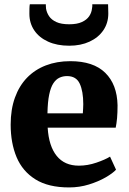

<svg xmlns="http://www.w3.org/2000/svg" viewBox="-20 -850 592 882"><path d="M297.5 11Q202 11 142.8 -26Q83.5 -63 56.2 -128Q29 -193 29 -277.5Q29 -347 48.5 -401.2Q68 -455.5 104 -492.8Q140 -530 190.5 -549.5Q241 -569 303 -569Q409 -569 463.5 -515.5Q518 -462 520 -366.5Q520 -332.5 517.8 -307.5Q515.5 -282.5 511.5 -263.5H199Q201.5 -221 212 -188.5Q222.5 -156 240.5 -133.8Q258.5 -111.5 284 -100.2Q309.5 -89 342.5 -89Q382.5 -89 422.8 -102.8Q463 -116.5 485.5 -130.5L513 -70.5Q498 -54 465 -35Q432 -16 388.5 -2.5Q345 11 297.5 11ZM198 -329.5H360.5Q361 -340.5 361.8 -350.8Q362.5 -361 362.5 -371.5Q362.5 -431 346.2 -465.8Q330 -500.5 288 -500.5Q269 -500.5 253 -493Q237 -485.5 225 -467.2Q213 -449 206 -415.5Q199 -382 198 -329.5ZM298 -640Q242 -640 200.8 -658.8Q159.5 -677.5 137.2 -710.8Q115 -744 115 -786.5Q115 -797 115.2 -810.2Q115.5 -823.5 117 -830.5H190.5Q190.5 -826 190.8 -821Q191 -816 191.5 -810.5Q194.5 -792 205.5 -775.5Q216.5 -759 238.8 -748.8Q261 -738.5 298 -738.5Q334 -738.5 356.2 -748.8Q378.5 -759 389.5 -775.2Q400.5 -791.5 402.5 -810Q403.5 -815.5 404 -820.8Q404.5 -826 404 -830.5H476.5Q476.5 -823.5 477 -810.5Q477.5 -797.5 477.5 -787.5Q477.5 -744.5 454.8 -711Q432 -677.5 391.5 -658.8Q351 -640 298 -640Z"/></svg>

Font: Merriweather 20pt Black
Style: Regular
Weight: 900
Version: Version 2.100